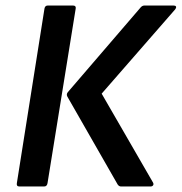

<svg xmlns="http://www.w3.org/2000/svg" viewBox="-20 -675 658 695"><path d="M418 0Q411 0 406 -7L224 -325Q219 -334 226 -342L489 -648Q495 -655 503 -655H608Q615 -655 617 -651.5Q619 -648 614 -641L348 -336L534 -14Q537 -8 534 -4Q531 0 525 0ZM50 0Q39 0 41 -12L141 -644Q143 -655 153 -655H244Q256 -655 254 -644L152 -12Q150 0 140 0Z"/></svg>

Font: Sofia Sans Semi Condensed
Style: Bold Italic
Weight: 700
Italic angle: -9°
Version: Version 4.100